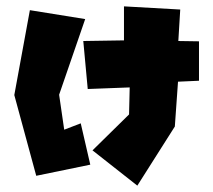

<svg xmlns="http://www.w3.org/2000/svg" viewBox="-20 -584 671 604"><path d="M242 -455 256 -304 388 -309 386 -224 271 -111 412 0 530 -186 540 -327 606 -330V-454L541 -455L547 -554L370 -564V-457ZM74 -552 25 -285 94 -31 264 -66 234 -196 182 -176 166 -286 248 -524Z"/></svg>

Font: Super Mario
Style: Regular
Weight: 400
Version: Version 1.0